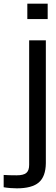

<svg xmlns="http://www.w3.org/2000/svg" viewBox="-88 -820 303 1047"><path d="M61 -716V-800H172V-716ZM-68 201V134Q-55 135 -35.5 135.5Q-16 136 3 136Q40 136 55.5 123Q71 110 71 79V-600H162V70Q161 143 123.5 175Q86 207 4 207Q-11 207 -31.5 205.5Q-52 204 -68 201Z"/></svg>

Font: Big Shoulders Text Medium
Style: Regular
Weight: 500
Designer: Patric King
Foundry: XO Type Co
Version: Version 1.000; ttfautohint (v1.8.2)